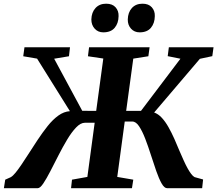

<svg xmlns="http://www.w3.org/2000/svg" viewBox="-46 -992 1145 1012"><path d="M-25.5 0 -18.5 -45 10.5 -58Q22 -64.5 36 -81.8Q50 -99 66.8 -123.8Q83.5 -148.5 101.5 -176.5Q126 -215 152 -254.2Q178 -293.5 205 -327.5Q232 -361.5 261.5 -382.8Q291 -404 322.5 -406L149.5 -683L76.5 -695.5L83 -743H323L317.5 -695.5L239.5 -682.5L387.5 -408L461 -407.5L498.5 -683.5L417.5 -695.5L423.5 -743H742.5L736 -695.5L656.5 -683L619 -407.5H697L905 -682.5L838 -696L844 -743H1079.5L1073 -696L1007.5 -682L766.5 -399Q788 -391.5 806.8 -371.2Q825.5 -351 841.8 -322.2Q858 -293.5 872.8 -260.5Q887.5 -227.5 900.5 -195.5Q911.5 -170 921.8 -147.2Q932 -124.5 942 -106.2Q952 -88 961.5 -75.5Q971 -63 979.5 -58.5L1024.5 -46L1019.5 0H835Q820 0 805.8 -25.2Q791.5 -50.5 777.5 -90.8Q763.5 -131 749.2 -175.8Q735 -220.5 719.5 -260.8Q704 -301 687.2 -326.2Q670.5 -351.5 651 -351.5H611.5L572 -59.5L656.5 -45L649.5 0H328.5L333.5 -45L414.5 -59.5L453 -345H401.5Q379 -345 355.2 -320.2Q331.5 -295.5 308 -256.2Q284.5 -217 262 -172.8Q239.5 -128.5 219.2 -89.2Q199 -50 182.2 -25Q165.5 0 152.5 0ZM498.5 -821.5Q470.5 -821.5 453 -841Q435.5 -860.5 435.5 -889.5Q436.5 -927 457.5 -949.8Q478.5 -972.5 513.5 -972.5Q546.5 -972.5 563.2 -953.5Q580 -934.5 579 -907Q578.5 -869.5 558.5 -845.5Q538.5 -821.5 498.5 -821.5ZM690 -821.5Q662 -821.5 644.5 -841Q627 -860.5 627.5 -889.5Q628.5 -927 649.2 -949.8Q670 -972.5 705 -972.5Q737.5 -972.5 754.2 -953.5Q771 -934.5 770 -907Q769.5 -869.5 749.5 -845.5Q729.5 -821.5 690 -821.5Z"/></svg>

Font: Merriweather 36pt ExtraBold
Style: Italic
Weight: 800
Italic angle: -7.8°
Version: Version 2.101